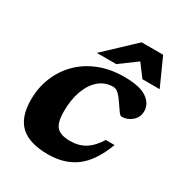

<svg xmlns="http://www.w3.org/2000/svg" viewBox="-174 -854 934 992"><g transform="rotate(30 293.0 -358.0)"><path d="M372.5 -458.5Q324 -458.5 288.5 -428.2Q253 -398 233.5 -344.5Q214 -291 214 -221.5Q214 -154.5 237.5 -129.2Q261 -104 317.5 -104Q368 -104 405.8 -126.8Q443.5 -149.5 475.5 -201H528Q485 -87 418.5 -37Q352 13 253.5 13Q142.5 13 89.5 -35.8Q36.5 -84.5 36.5 -189Q36.5 -260 61.5 -322Q86.5 -384 133.5 -431.2Q180.5 -478.5 247 -505Q313.5 -531.5 396.5 -531.5Q490 -531.5 531.8 -502Q573.5 -472.5 573.5 -429.5Q573.5 -392.5 546.8 -369.2Q520 -346 485.5 -346Q477 -346 464.8 -363.5Q452.5 -381 437 -404Q421.5 -427.5 405.5 -443Q389.5 -458.5 372.5 -458.5ZM210.5 -567.5 383.5 -730.5H512L585.5 -567.5H482.5L427 -641.5L326 -567.5Z"/></g></svg>

Font: Newsreader 6pt
Style: Bold Italic
Weight: 700
Italic angle: -17°
Designer: Hugues Gentile
Foundry: Production Type
Version: Version 1.003; ttfautohint (v1.8.3)